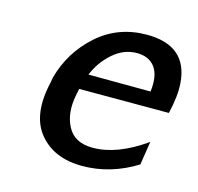

<svg xmlns="http://www.w3.org/2000/svg" viewBox="-80 -569 681 662"><g transform="rotate(15 261.0 -237.5)"><path d="M88 -240 91 -258Q117 -354 190.5 -419.5Q264 -485 367 -485Q512 -485 521 -352Q524 -306 509 -244H189Q188 -240 186.5 -232Q185 -224 184 -220Q171 -154 196 -107Q221 -60 286 -60Q373 -60 473 -131L460 -47Q368 10 267 10Q166 10 113 -54.5Q60 -119 88 -240ZM207 -300 429 -299Q436 -357 414.5 -386Q393 -415 350 -415Q303 -415 264.5 -381Q226 -347 207 -300Z"/></g></svg>

Font: Coval
Style: Medium Italic
Weight: 500
Foundry: Context Ltd
Version: Version 001.000